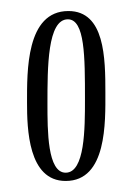

<svg xmlns="http://www.w3.org/2000/svg" viewBox="-20 -677 240 348"><path d="M171 -509C171 -572 170 -657 104 -657C27 -657 29 -547 29 -491C29 -444 31 -349 99 -349C174 -349 171 -456 171 -509ZM103 -642C134 -642 134 -574 134 -497C134 -444 134 -364 99 -364C66 -364 66 -440 66 -489C66 -555 66 -642 103 -642Z"/></svg>

Font: Bigelow Rules
Style: Regular
Weight: 400
Designer: Astigmatic (AOETI)
Foundry: Astigmatic (AOETI)
Version: Version 1.000